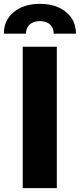

<svg xmlns="http://www.w3.org/2000/svg" viewBox="-76 -968 411 988"><path d="M216.3 -727.5V0H41V-727.5ZM-56.2 -794.9Q-56.2 -863.8 -4.9 -906Q46.4 -948.2 129.4 -948.2Q212.4 -948.2 263.7 -906Q314.9 -863.8 314.9 -794.9H200.2Q200.2 -824.7 181.2 -842Q162.1 -859.4 129.4 -859.4Q96.2 -859.4 76.9 -842Q57.6 -824.7 57.6 -794.9Z"/></svg>

Font: Inter Tight ExtraBold
Style: Regular
Weight: 800
Designer: Rasmus Andersson
Foundry: rsms
Version: Version 3.004; ttfautohint (v1.8.4.7-5d5b)